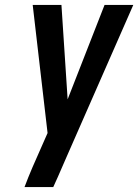

<svg xmlns="http://www.w3.org/2000/svg" viewBox="-20 -755 558 775"><path d="M195 0H79Q94 -40 111 -79.5Q128 -119 146 -159L172 -218L112 -735H228L253 -354L402 -735H518L248 -120L214 -42Z"/></svg>

Font: Iosevka Oblique
Style: Bold
Weight: 700
Italic angle: -9°
Monospace: yes
Designer: Belleve Invis
Foundry: Belleve Invis
Version: Version 32.5.0; ttfautohint (v1.8.4)